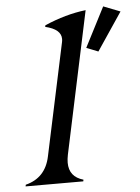

<svg xmlns="http://www.w3.org/2000/svg" viewBox="-54 -799 613 842"><g transform="rotate(-5 253.0 -378.5)"><path d="M24.4 0 25.9 -7.3Q113.8 -29.3 133.3 -122.1L238.8 -617.2Q240.2 -624 240.2 -630.4Q240.2 -673.3 170.9 -689.5L172.4 -696.3Q265.6 -736.8 354 -747.1L221.2 -122.1Q217.3 -103 217.3 -87.4Q217.3 -24.9 279.8 -7.3L278.3 0ZM432.1 -756.8 505.9 -728 394 -561.5 342.3 -582Z"/></g></svg>

Font: Modern Antiqua
Style: Book Oblique
Weight: 400
Italic angle: -12°
Designer: Wojciech Kalinowski "wmk69" (wmk69@o2.pl)
Foundry: Wojciech Kalinowski "wmk69" (wmk69@o2.pl)
Version: Version 3.1.0; 2021-05-28